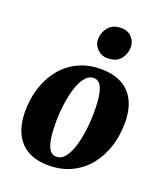

<svg xmlns="http://www.w3.org/2000/svg" viewBox="-148 -903 877 1018"><g transform="rotate(20 290.5 -394.5)"><path d="M333.5 -561.5Q403.5 -561.5 451.5 -536Q499.5 -510.5 524.5 -460.8Q549.5 -411 550 -339Q550.5 -267 530.2 -203Q510 -139 470.8 -90.2Q431.5 -41.5 374.5 -13.8Q317.5 14 244.5 14Q176.5 14 129.2 -12Q82 -38 57.2 -88.2Q32.5 -138.5 31.5 -209.5Q31 -283 51.2 -346.8Q71.5 -410.5 110.5 -458.8Q149.5 -507 205.8 -534.2Q262 -561.5 333.5 -561.5ZM314.5 -504Q290 -504 271.8 -485Q253.5 -466 240.5 -434.5Q227.5 -403 219.5 -364.2Q211.5 -325.5 207.8 -284.8Q204 -244 204.5 -208Q205 -145.5 213 -109.5Q221 -73.5 235 -58.5Q249 -43.5 267.5 -43.5Q292.5 -43.5 310.8 -62.2Q329 -81 341.8 -112.8Q354.5 -144.5 362.5 -183.5Q370.5 -222.5 374 -263.2Q377.5 -304 377 -341Q376.5 -404.5 368.5 -440Q360.5 -475.5 346.8 -489.8Q333 -504 314.5 -504ZM342.5 -627Q309.5 -627 285.8 -652.2Q262 -677.5 264 -708Q266 -747.5 290.5 -775.2Q315 -803 359.5 -803Q399 -803 420.8 -778.5Q442.5 -754 442 -725Q441.5 -685 417.8 -656Q394 -627 342.5 -627Z"/></g></svg>

Font: Merriweather 36pt Black
Style: Italic
Weight: 900
Italic angle: -7.8°
Version: Version 2.101